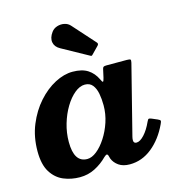

<svg xmlns="http://www.w3.org/2000/svg" viewBox="-117 -894 949 1015"><g transform="rotate(-15 357.5 -386.5)"><path d="M255.5 -765Q267 -781 286.5 -787.2Q306 -793.5 326 -789.5Q346 -785.5 359 -770.5L466 -651Q475 -642 466.5 -633L429.5 -595Q425.5 -590.5 422.8 -589.5Q420 -588.5 414.5 -592L271.5 -671Q244 -686 239.5 -711.5Q235 -737 255.5 -765ZM681 -145.5Q646.5 -71.5 591.5 -27Q536.5 17.5 469.5 17.5Q432.5 17.5 409.2 1.2Q386 -15 376.5 -39Q374.5 -47 373 -51.5Q371.5 -56 370.5 -59.5Q367 -65.5 362.5 -64.2Q358 -63 349 -55Q318.5 -24 280.2 -4.5Q242 15 197 15Q150 15 108.5 -2.2Q67 -19.5 41 -61Q15 -102.5 15 -175Q15 -254 42 -319.5Q69 -385 112 -433.2Q155 -481.5 205.2 -507.8Q255.5 -534 302 -534Q353.5 -534 384.8 -514Q416 -494 433.5 -457Q440.5 -441 444.2 -441.2Q448 -441.5 452.5 -460.5L462.5 -505.5Q464 -513.5 468 -516.8Q472 -520 484 -520H596Q613.5 -520 616 -516Q618.5 -512 615.5 -499L519.5 -120Q517 -110.5 517 -101Q517 -84.5 533 -84.5Q552.5 -84.5 575.8 -109.8Q599 -135 617.5 -176Q623 -188 627 -189.5Q631 -191 642 -186.5L672.5 -173.5Q685 -168 686.2 -163.5Q687.5 -159 681 -145.5ZM415.5 -320Q415.5 -355 409.8 -384.8Q404 -414.5 389.2 -433Q374.5 -451.5 347 -451.5Q319.5 -451.5 291.2 -428.2Q263 -405 239.5 -366Q216 -327 201.8 -278.8Q187.5 -230.5 187.5 -180Q187.5 -68 259.5 -68Q284.5 -68 311.5 -89.5Q338.5 -111 362.2 -147.5Q386 -184 400.8 -228.8Q415.5 -273.5 415.5 -320Z"/></g></svg>

Font: Besley*
Style: Bold Italic
Weight: 700
Italic angle: -13°
Designer: Owen Earl
Foundry: indestructible type*
Version: Version 2.000; ttfautohint (v1.8.3)